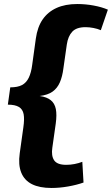

<svg xmlns="http://www.w3.org/2000/svg" viewBox="-20 -827 556 954"><path d="M236 107Q176 107 138.5 88Q101 69 85.5 30.5Q70 -8 78 -65L96 -194Q102 -235 97.5 -259.5Q93 -284 74 -295.5Q55 -307 19 -307L31 -393Q68 -393 89.5 -404.5Q111 -416 123 -441Q135 -466 140 -505L158 -635Q166 -693 192 -730.5Q218 -768 261 -787.5Q304 -807 364 -807Q405 -807 445.5 -799.5Q486 -792 516 -779L481 -677Q465 -684 444.5 -688Q424 -692 405 -692Q360 -692 339 -669.5Q318 -647 312 -606L295 -487Q290 -447 277.5 -418Q265 -389 241.5 -372Q218 -355 177 -350Q213 -345 232.5 -329Q252 -313 257.5 -285Q263 -257 257 -213L240 -93Q234 -53 249 -30.5Q264 -8 309 -8Q330 -8 350.5 -12Q371 -16 389 -23L395 80Q361 92 318.5 99.5Q276 107 236 107Z"/></svg>

Font: Pathway Extreme 8pt Thin 12pt
Style: Bold Italic
Weight: 700
Italic angle: -8°
Version: Version 1.001;gftools[0.9.26]